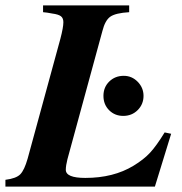

<svg xmlns="http://www.w3.org/2000/svg" viewBox="-42 -689 673 709"><path d="M590 -195 530 0H-22V-25Q18 -30 33 -45.5Q48 -61 60 -103L181 -546Q192 -588 192 -607Q192 -622 183 -629Q174 -636 151 -639Q131 -643 117 -644V-669H435V-644Q385 -641 365.5 -627.5Q346 -614 336 -574L207 -101Q201 -77 201 -62Q201 -32 273 -32Q377 -32 451 -77Q489 -100 512.5 -125.5Q536 -151 566 -200ZM415 -409Q445 -409 466.5 -387Q488 -365 488 -335Q488 -304 466.5 -282.5Q445 -261 413 -261Q382 -261 361 -282Q340 -303 340 -335Q340 -367 361.5 -388Q383 -409 415 -409Z"/></svg>

Font: STIX MathJax Latin
Style: Bold Italic
Weight: 700
Italic angle: -16.33°
Designer: MicroPress Inc., with final additions and corrections provided by Coen Hoffman, Elsevier (retired)
Version: Version 1.1.1